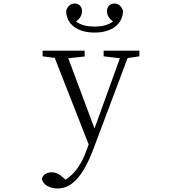

<svg xmlns="http://www.w3.org/2000/svg" viewBox="-20 -800 1040 1091"><path d="M517 -615C617 -615 678 -664 679 -739C671 -762 655 -780 630 -780C607 -780 588 -765 588 -736C588 -713 601 -693 622 -678C593 -656 557 -649 517 -649C477 -649 441 -656 412 -678C433 -693 446 -713 446 -736C446 -765 427 -780 404 -780C379 -780 363 -762 356 -739C356 -664 418 -615 517 -615ZM307 271C390 271 455 198 514 38L705 -470L772 -480V-512H569V-480L661 -469L592 -277L517 -70L368 -469L461 -479V-512H222V-480L291 -471L484 21L470 58C444 132 402 191 352 221L342 212C318 189 296 179 274 179C247 179 224 191 218 216C223 250 263 271 307 271Z"/></svg>

Font: Kiri Minchoo Light
Style: Regular
Weight: 300
Designer: Ryoko NISHIZUKA 西塚涼子 (kana & ideographs); Frank Grießhammer (Latin, Greek & Cyrillic);
akenotsuki.com/eyeben/fonts/ (U+
Foundry: Adobe
akenotsuki.com/eyeben/fonts/
Version: Version 4.002;hotconv 1.0.119;makeotfexe 2.5.65604